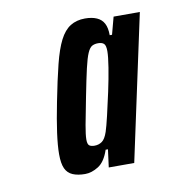

<svg xmlns="http://www.w3.org/2000/svg" viewBox="-55 -745 446 490"><g transform="rotate(-10 168.5 -500.5)"><path d="M128 -305Q109 -305 96 -310.5Q83 -316 77 -329Q71 -342 71 -366Q71 -388 75.5 -421Q80 -454 89 -499Q100 -555 109.5 -593Q119 -631 130.5 -653.5Q142 -676 158 -686Q174 -696 196 -696Q214 -696 226.5 -690.5Q239 -685 245 -673.5Q251 -662 251 -643H257L269 -688H337L256 -311H190L196 -357H190Q180 -327 162.5 -316Q145 -305 128 -305ZM164 -372Q175 -372 183.5 -378Q192 -384 198 -402Q202 -414 208.5 -441.5Q215 -469 222 -501.5Q229 -534 233.5 -562Q238 -590 238 -604Q238 -619 233 -623.5Q228 -628 218 -628Q209 -628 202.5 -624.5Q196 -621 190.5 -608.5Q185 -596 179 -570Q173 -544 164 -498Q155 -453 150.5 -428Q146 -403 146 -391Q146 -379 150.5 -375.5Q155 -372 164 -372Z"/></g></svg>

Font: Saira UltraCondensed
Style: Bold Italic
Weight: 700
Width: 1
Italic angle: -12°
Designer: Hector Gatti with collaboration of the Omnibus-Type team
Foundry: Omnibus-Type
Version: Version 1.101